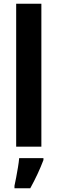

<svg xmlns="http://www.w3.org/2000/svg" viewBox="-20 -780 306 1021"><path d="M200 0H66V-760H200ZM211 71Q183 145 141 221H57V208Q61 190 66 163.5Q71 137 75.5 110Q80 83 82 61H211Z"/></svg>

Font: Noto Sans Sinhala UI Condensed
Style: Bold
Weight: 700
Width: 3
Designer: Jelle Bosma - Monotype Design Team
Foundry: Monotype Imaging Inc.
Version: Version 2.006; ttfautohint (v1.8.4.7-5d5b)